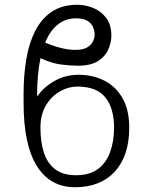

<svg xmlns="http://www.w3.org/2000/svg" viewBox="-20 -780 643 810"><path d="M312.1 -464.5Q370.7 -464.5 419.2 -440.3Q467.7 -416.2 496.4 -366.7Q525.2 -317.1 525.2 -241.1Q525.2 -122.9 464.7 -56.5Q404.1 9.9 296.5 9.9Q191.4 9.9 135.5 -79.7Q79.5 -169.4 79.5 -345.5V-384.9Q79.5 -462.4 90.9 -530.2Q102.3 -598 128.6 -649.7Q154.8 -701.3 198.5 -730.6Q242.2 -759.9 306.5 -759.9Q339.5 -759.9 372.5 -746.8Q405.5 -733.7 427.6 -705.1Q449.6 -676.5 449.9 -629.3Q449.6 -600.9 437 -571.6Q424.4 -542.3 393.8 -522.5Q363.3 -502.8 308.6 -502.8Q276.6 -502.8 237.7 -507.8Q198.9 -512.8 150.6 -534.4Q136.4 -465.9 136.4 -372.2Q162.6 -410.9 208.5 -437.7Q254.3 -464.5 312.1 -464.5ZM308.2 -414.8Q268.8 -414.8 232.6 -394.2Q196.4 -373.6 173.5 -334.9Q150.6 -296.2 150.6 -241.1Q150.6 -183.2 164.6 -138Q178.6 -92.7 211.6 -66.8Q244.7 -40.8 301.1 -40.8Q357.6 -40.8 392.8 -66.8Q427.9 -92.7 444.4 -138Q460.9 -183.2 461.3 -241.1Q460.9 -324.2 424.4 -369.3Q387.8 -414.4 308.2 -414.8ZM170.5 -600.1Q216.3 -581.7 246.4 -575.5Q276.6 -569.2 298.3 -569.6Q331.3 -569.6 348.7 -580.6Q366.1 -591.6 372.7 -606.5Q379.3 -621.4 379.3 -632.1Q379.3 -648.1 373 -664.2Q366.8 -680.4 350 -691.4Q333.1 -702.4 301.5 -702.8Q255 -702.4 222.5 -675.4Q190 -648.4 170.5 -600.1Z"/></svg>

Font: Inter Extra Light BETA
Style: Regular
Weight: 200
Designer: Rasmus Andersson
Foundry: rsms
Version: Version 3.011;git-f93a4a705